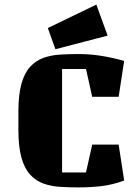

<svg xmlns="http://www.w3.org/2000/svg" viewBox="-20 -800 595 835"><path d="M320 15Q279 15 240.5 12.5Q202 10 169.5 -1.5Q137 -13 112 -39.5Q87 -66 73.5 -113.5Q60 -161 60 -236V-314Q60 -389 73.5 -436.5Q87 -484 112 -510.5Q137 -537 169.5 -548.5Q202 -560 240.5 -562.5Q279 -565 320 -565Q372 -565 421.5 -557Q471 -549 520 -535L496 -379H381L354 -500H250V-50H354L381 -171H496L520 -15Q469 4 420.5 9.5Q372 15 320 15ZM188 -678 399 -780 448 -645 221 -586Z"/></svg>

Font: Unlock
Style: Regular
Weight: 400
Designer: Eduardo Rodriguez Tunni
Foundry: Eduardo Rodriguez Tunni
Version: Version 1.003; ttfautohint (v1.8.4.7-5d5b);gftools[0.9.23]